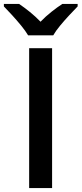

<svg xmlns="http://www.w3.org/2000/svg" viewBox="-55 -960 416 980"><path d="M93.8 0V-713.9H210.9V0ZM88.4 -779.8Q75.2 -802.2 53 -829.3Q30.8 -856.4 7.1 -882.3Q-16.6 -908.2 -35.2 -927.2V-939.9H42.5Q68.4 -922.4 97.2 -899.2Q126 -876 151.9 -849.1Q177.7 -876 207.3 -899.4Q236.8 -922.9 263.2 -939.9H341.3V-927.2Q322.8 -908.2 298.6 -882.3Q274.4 -856.4 252 -829.3Q229.5 -802.2 216.8 -779.8Z"/></svg>

Font: Open Sans SemiBold
Style: Regular
Weight: 600
Designer: Monotype Design Team
Foundry: Monotype Imaging Inc.
Version: Version 3.003; ttfautohint (v1.8.4)